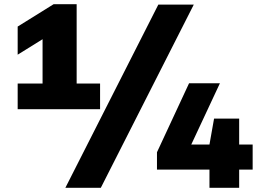

<svg xmlns="http://www.w3.org/2000/svg" viewBox="-20 -830 1238 918"><path d="M64.5 -308V-430.5H183.5V-642.5L64.5 -568.5V-703L236.5 -810H346.5V-430.5H458.5V-308ZM292.5 68 737 -808H906.5L462 68ZM730.5 -19V-102L884 -432H1031.5L894.5 -139H981.5L1003.5 -263H1123.5V-139H1188V-19H1123.5V68H981.5V-19Z"/></svg>

Font: Encode Sans Exp XBd
Style: Regular
Weight: 800
Width: 7
Designer: Multiple Designers
Foundry: Impallari Type
Version: Version 3.002; ttfautohint (v1.8.3) -l 8 -r 50 -G 200 -x 14 